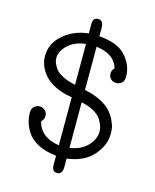

<svg xmlns="http://www.w3.org/2000/svg" viewBox="-116 -773 757 935"><g transform="rotate(15 262.5 -305.5)"><path d="M58.1 -166Q58.1 -189 71 -199Q84 -209 97.2 -209Q113.3 -209 124.8 -198Q136.2 -187 136.2 -169.9Q136.2 -153.8 122.1 -140.1Q141.1 -64 235.8 -49.8V-292Q203.6 -296.9 181.2 -305.2Q121.1 -325.2 89.6 -365.5Q58.1 -405.8 58.1 -453.1Q58.1 -516.1 109.6 -561Q161.1 -606 235.8 -613.8V-665Q236.8 -693.8 262.2 -693.8Q289.1 -693.8 289.1 -655.8V-613.8Q383.3 -606.9 424.6 -560.5Q465.8 -514.2 465.8 -457Q465.8 -434.1 453.4 -424.6Q440.9 -415 426.8 -415Q410.6 -415 399.4 -425.5Q388.2 -436 388.2 -453.1Q388.2 -468.3 400.9 -482.9Q380.9 -549.8 289.1 -561V-342.8Q335 -334 369.4 -316.4Q403.8 -298.8 421.4 -279.3Q439 -259.8 450 -236.8Q460.9 -213.9 463.4 -199Q465.8 -184.1 465.8 -169.9Q465.8 -110.8 420.4 -59.3Q375 -7.8 289.1 2.9V43.9Q289.1 83 262.2 83Q236.3 83 235.8 49.8V2.9Q180.7 -2.9 142.3 -23.4Q104 -43.9 86.9 -72Q69.8 -100.1 64 -122.6Q58.1 -145 58.1 -166ZM113.8 -457Q113.8 -445.8 117.9 -434.3Q122.1 -422.9 132.6 -407Q143.1 -391.1 169.9 -377Q196.8 -362.8 235.8 -355V-561Q179.7 -554.2 146.7 -523.2Q113.8 -492.2 113.8 -457ZM289.1 -50.8Q346.2 -59.6 378.2 -93.3Q410.2 -127 410.2 -166Q410.2 -178.2 406 -191.7Q401.9 -205.1 390.9 -223.6Q379.9 -242.2 353.5 -257.6Q327.1 -272.9 289.1 -280.8Z"/></g></svg>

Font: CMU Typewriter Text
Style: Light
Weight: 200
Version: Version 0.7.0